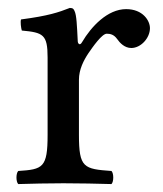

<svg xmlns="http://www.w3.org/2000/svg" viewBox="-20 -462 412 484"><path d="M176 -358C174 -398 173 -424 168 -434C166 -439 164 -442 156 -442C128 -431 102 -422 33 -413C31 -407 33 -391 35 -385C89 -380 100 -375 100 -317V-122C100 -39 88 -35 26 -31C20 -25 20 -4 26 2C61 1 100 0 140 0C180 0 226 1 261 2C267 -4 267 -25 261 -31C191 -36 179 -39 179 -122V-261C179 -287 191 -310 203 -328C214 -344 237 -377 249 -377C258 -377 267 -375 275 -364C282 -354 294 -341 311 -341C335 -341 358 -366 358 -391C358 -410 340 -439 298 -439C251 -439 210 -395 187 -356C181 -345 176 -353 176 -358Z"/></svg>

Font: Libertinus Math
Style: Regular
Weight: 400
Designer: Philipp H. Poll, Khaled Hosny
Foundry: Caleb Maclennan
Version: Version 7.050;RELEASE